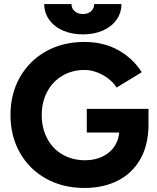

<svg xmlns="http://www.w3.org/2000/svg" viewBox="-20 -920 778 952"><path d="M31.9 -349.7Q31.9 -454.7 78.8 -537.2Q125.7 -619.7 208.9 -665.9Q292.1 -712 398.6 -712Q493.7 -712 566.4 -671.4Q639.1 -630.8 682.9 -561.9L558.1 -485.9Q533.8 -524.2 489.1 -548.6Q444.3 -573.1 398.6 -573.1Q337.8 -573.1 289.6 -544.6Q241.3 -516.1 214.1 -465.3Q186.9 -414.6 186.9 -349.7Q186.9 -285.1 213.8 -233.8Q240.6 -182.5 289.6 -154Q338.6 -125.4 402.2 -125.4Q451.1 -125.4 489.8 -144.5Q528.5 -163.6 550.2 -198.3Q571.8 -233 571.8 -278L716.2 -301.8Q716.2 -202.6 676.2 -131.7Q636.2 -60.9 564.3 -24.5Q492.4 12 398.6 12Q292.1 12 208.9 -34Q125.7 -80 78.8 -162.5Q31.9 -245 31.9 -349.7ZM410.3 -380.3H716.2V-289.6L632.6 -262.8H410.3ZM199.3 -900H334.4Q334.4 -878.3 350.4 -864.4Q366.4 -850.4 391.2 -850.4Q416 -850.4 431.5 -864.3Q447 -878.1 447 -900H582.1Q582.1 -856.2 557.6 -821.9Q533.2 -787.6 489.8 -768.5Q446.4 -749.5 391.2 -749.5Q335.9 -749.5 292.3 -768.5Q248.8 -787.4 224.1 -821.9Q199.3 -856.3 199.3 -900Z"/></svg>

Font: Oak Sans Light
Style: Regular
Weight: 400
Designer: Erik Kennedy, Walven
Foundry: Erik Kennedy, Walven
Version: Version 1.100;Glyphs 3.1.2 (3151)